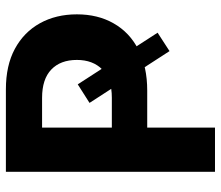

<svg xmlns="http://www.w3.org/2000/svg" viewBox="-70 -698 768 668"><g transform="rotate(-90 314.0 -364.0)"><path d="M290 -436.5 354.5 -477.5 534.2 -199.7 470.2 -158.2ZM204.1 0H50.3V-727.5H336.9Q420.4 -727.5 478 -696.3Q536.1 -665 567.1 -609.1Q598.1 -553.2 598.1 -480.5Q598.1 -407.7 566.9 -353Q535.2 -296.9 475.3 -266.4Q415.5 -235.8 333 -235.8H150.4V-358.9H308.1Q372.6 -358.9 406 -391.8Q439.5 -424.8 439.5 -480.5Q439.5 -537.6 406 -569.6Q372.6 -601.6 307.6 -601.6H204.1Z"/></g></svg>

Font: Inter Tight Stencil
Style: Bold
Weight: 700
Designer: Rasmus Andersson
Foundry: rsms
Version: Version 3.004;Glyphs 3.1.2 (3151)